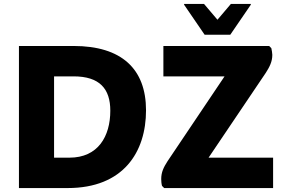

<svg xmlns="http://www.w3.org/2000/svg" viewBox="-20 -953 1443 973"><path d="M1147 -777 1251 -929V-933H1150L1082 -853L1014 -933H913V-929L1017 -777ZM353 -720H76V0H323C606 0 720 -183 720 -394C720 -604 596 -720 353 -720ZM1037 -154 1327 -584C1346 -614 1360 -640 1360 -675C1360 -684 1357 -700 1355 -709L1344 -720H808V-566H1118L829 -136C809 -105 797 -80 797 -46C797 -36 798 -22 801 -11L812 0H1364V-154ZM332 -154H254V-566H353C485 -566 539 -503 539 -392C539 -262 477 -154 332 -154Z"/></svg>

Font: Kufam Arabic Latin Roman Bold
Style: Regular
Weight: 700
Designer: Wael Morcos & Artur Schmal
Version: Version 1.200;PS 001.200;hotconv 1.0.88;makeotf.lib2.5.64775